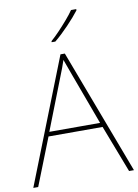

<svg xmlns="http://www.w3.org/2000/svg" viewBox="-101 -1018 780 1084"><g transform="rotate(-10 288.5 -476.0)"><path d="M549 0 445 -271H135L28 0H0L282 -716H307L577 0ZM325 -594Q319 -611 311 -632.5Q303 -654 293 -682Q286 -660 277 -636.5Q268 -613 260 -593L144 -296H435ZM414 -945Q388 -911 347 -868Q306 -825 266 -792H245V-798Q268 -818 294.5 -846Q321 -874 345.5 -902.5Q370 -931 384 -952H414Z"/></g></svg>

Font: Noto Sans Devanagari Thin
Style: Regular
Weight: 100
Designer: Jelle Bosma - Monotype Design Team
Foundry: Monotype Imaging Inc.
Version: Version 2.004; ttfautohint (v1.8.4.7-5d5b)